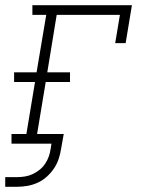

<svg xmlns="http://www.w3.org/2000/svg" viewBox="-40 -550 560 735"><path d="M-20 165V128H26Q41 128 56 125.5Q71 123 85 116.5Q99 110 111.5 100Q124 90 133 76.5Q142 63 147 48.5Q152 34 154 19L157 0H4V-37H61L94 -236H14V-273H100L137 -493H84V-530H465L441 -385H401L419 -493H177L141 -273H228V-236H135L102 -37H204L194 19Q191 39 184.5 58.5Q178 78 166.5 95Q155 112 139 126.5Q123 141 104 149.5Q85 158 65 161.5Q45 165 26 165Z"/></svg>

Font: Iosevka Curly Slab XLtObl
Style: Regular
Weight: 200
Italic angle: -9°
Monospace: yes
Designer: Belleve Invis
Foundry: Belleve Invis
Version: Version 11.1.0; ttfautohint (v1.8.3)